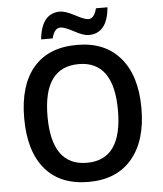

<svg xmlns="http://www.w3.org/2000/svg" viewBox="-60 -964 870 1026"><g transform="rotate(-5 374.5 -450.5)"><path d="M374 9.8Q222.2 9.8 141.1 -85.9Q60.1 -181.6 60.1 -358.9Q60.1 -535.6 141.1 -630.4Q222.2 -725.1 375 -725.1Q524.9 -725.1 606.9 -628.7Q689 -532.2 689 -357.9Q689 -184.1 606.9 -87.2Q524.9 9.8 374 9.8ZM374 -92.8Q563 -92.8 563 -357.9Q563 -622.1 375 -622.1Q185.1 -622.1 185.1 -357.9Q185.1 -92.8 374 -92.8ZM249 -771H187Q200.7 -910.2 300.3 -910.2Q328.1 -910.2 378.4 -883.8Q428.2 -856.9 448.2 -856.9Q480 -856.9 493.2 -911.1H555.2Q543 -772 442.4 -772Q415 -772 365.7 -798.8Q316.4 -825.2 295.4 -825.2Q262.2 -825.2 249 -771Z"/></g></svg>

Font: Droid Sans TV
Style: Bold
Weight: 600
Version: Version 1.00